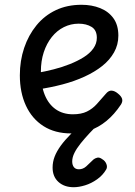

<svg xmlns="http://www.w3.org/2000/svg" viewBox="-20 -539 566 803"><path d="M277 19Q210 19 162 -11.5Q114 -42 88.5 -97Q63 -152 63 -224Q63 -285 81 -338.5Q99 -392 132.5 -433Q166 -474 213.5 -496.5Q261 -519 321 -519Q364 -519 399 -505Q434 -491 454.5 -462.5Q475 -434 475 -390Q475 -352 457 -320Q439 -288 407.5 -263Q376 -238 333.5 -218.5Q291 -199 241.5 -186Q192 -173 138 -165L135 -234Q169 -240 204.5 -249Q240 -258 272.5 -271Q305 -284 330.5 -300Q356 -316 370.5 -336.5Q385 -357 385 -381Q385 -413 363 -426.5Q341 -440 309 -440Q276 -440 247 -425.5Q218 -411 196.5 -384Q175 -357 163 -320.5Q151 -284 151 -240Q151 -182 167 -142.5Q183 -103 213 -82Q243 -61 285 -61Q320 -61 343.5 -72.5Q367 -84 385 -104Q403 -124 422 -146Q434 -161 447 -160Q460 -159 473 -148Q487 -137 490.5 -126Q494 -115 486 -102Q458 -60 425 -33Q392 -6 355 6.5Q318 19 277 19ZM288 244Q249 244 224.5 222Q200 200 200 162Q200 138 208.5 116Q217 94 234 70.5Q251 47 276 22Q301 -3 334 -32H396V-24Q375 -4 354.5 18Q334 40 317.5 60.5Q301 81 291.5 100Q282 119 282 136Q282 151 289 160Q296 169 310 169Q327 169 340.5 157Q354 145 371 128Q377 123 386.5 120.5Q396 118 408 127Q420 134 425 147Q430 160 424 170Q410 194 386 211Q362 228 336 236Q310 244 288 244Z"/></svg>

Font: Playwrite GB S
Style: Regular
Weight: 400
Designer: Veronika Burian, José Scaglione
Foundry: TypeTogether
Version: Version 1.000